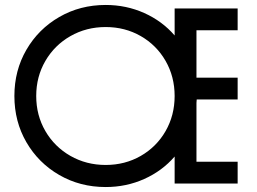

<svg xmlns="http://www.w3.org/2000/svg" viewBox="-20 -740 1038 774"><path d="M38 -353Q38 -456 86.5 -539.5Q135 -623 219 -671.5Q303 -720 406 -720Q489 -720 561.5 -687.5Q634 -655 684 -597V-706H938V-618H772V-427H938V-339H773L772 -325V-88H938V0H684V-109Q634 -51 561.5 -18.5Q489 14 406 14Q303 14 219 -34.5Q135 -83 86.5 -166.5Q38 -250 38 -353ZM684 -353Q684 -431 647.5 -494.5Q611 -558 547.5 -594.5Q484 -631 406 -631Q328 -631 264 -594.5Q200 -558 163 -494.5Q126 -431 126 -353Q126 -275 163 -211.5Q200 -148 264 -111.5Q328 -75 406 -75Q484 -75 547.5 -111.5Q611 -148 647.5 -211.5Q684 -275 684 -353Z"/></svg>

Font: Lineal
Style: Regular
Weight: 400
Designer: Created by Frank Adebiaye with contributions from Anton Moglia & Ariel Martín Pérez
Created by Frank ADEBIAYE with FontF
Foundry: Velvetyne Type Foundry
Version: Version 2.000